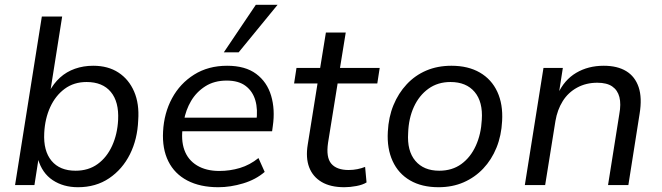

<svg xmlns="http://www.w3.org/2000/svg" viewBox="-20 -774 2767 803"><path d="M306 9Q245 9 200.5 -20.5Q156 -50 139 -109H141L124 0H43L155 -705H240L190 -389H185Q204 -425 231 -449.5Q258 -474 293.5 -486.5Q329 -499 370 -499Q432 -499 475.5 -470.5Q519 -442 541 -391Q563 -340 558 -271Q555 -192 523.5 -129Q492 -66 436.5 -28.5Q381 9 306 9ZM296 -60Q350 -60 388.5 -88Q427 -116 449 -164.5Q471 -213 474 -272Q478 -348 443.5 -389.5Q409 -431 342 -431Q289 -431 250.5 -402.5Q212 -374 190 -326Q168 -278 165 -218Q161 -143 195.5 -101.5Q230 -60 296 -60Z M893 9Q817 9 763.5 -19Q710 -47 684 -99.5Q658 -152 662 -224Q666 -301 699.5 -363Q733 -425 792 -462Q851 -499 930 -499Q1006 -499 1051.5 -465Q1097 -431 1114 -373.5Q1131 -316 1121 -247L1118 -225H725L734 -282H1072L1052 -266Q1059 -316 1048 -354Q1037 -392 1007.5 -414.5Q978 -437 928 -437Q876 -437 838.5 -413Q801 -389 779 -351.5Q757 -314 749 -269L745 -247Q736 -189 751 -147Q766 -105 804 -82Q842 -59 897 -59Q942 -59 983.5 -71.5Q1025 -84 1061 -113L1087 -55Q1050 -23 997 -7Q944 9 893 9ZM916 -555 1050 -754H1141L978 -555Z M1420 9Q1362 9 1325 -13Q1288 -35 1273 -74.5Q1258 -114 1267 -169L1308 -425H1210L1220 -490H1319L1343 -638H1426L1402 -490H1568L1558 -425H1392L1352 -177Q1343 -116 1365.5 -89.5Q1388 -63 1438 -63Q1457 -63 1474.5 -66.5Q1492 -70 1507 -76L1513 -11Q1497 -1 1470.5 4Q1444 9 1420 9Z M1814 9Q1744 9 1695 -19.5Q1646 -48 1622 -100.5Q1598 -153 1602 -223Q1605 -284 1625.5 -334Q1646 -384 1681 -421.5Q1716 -459 1763 -479Q1810 -499 1868 -499Q1938 -499 1987 -470.5Q2036 -442 2060 -390Q2084 -338 2080 -268Q2077 -207 2056.5 -156.5Q2036 -106 2001 -69Q1966 -32 1919 -11.5Q1872 9 1814 9ZM1817 -60Q1871 -60 1909.5 -88Q1948 -116 1970 -164.5Q1992 -213 1995 -273Q2000 -348 1965 -389.5Q1930 -431 1864 -431Q1811 -431 1772 -403Q1733 -375 1711 -327Q1689 -279 1687 -218Q1682 -143 1717 -101.5Q1752 -60 1817 -60Z M2175 0 2253 -490H2334L2317 -381H2313Q2340 -440 2390 -469.5Q2440 -499 2505 -499Q2562 -499 2599 -476.5Q2636 -454 2651 -409.5Q2666 -365 2655 -298L2608 0H2523L2570 -296Q2578 -339 2570.5 -368Q2563 -397 2540.5 -412.5Q2518 -428 2478 -428Q2431 -428 2393.5 -407.5Q2356 -387 2333.5 -351Q2311 -315 2303 -268L2260 0Z"/></svg>

Font: Nunito Sans 10pt
Style: Italic
Weight: 400
Italic angle: -9°
Designer: Vernon Adams
Foundry: Vernon Adams
Version: Version 3.101;gftools[0.9.27]